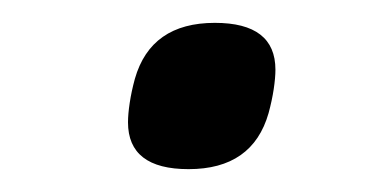

<svg xmlns="http://www.w3.org/2000/svg" viewBox="-20 -388 335 168"><path d="M145 -240Q92 -240 92 -281Q92 -288 93.5 -298Q95 -308 98 -319Q112 -368 168 -368Q221 -368 221 -327Q221 -320 219.5 -310Q218 -300 215 -289Q201 -240 145 -240Z"/></svg>

Font: IBM Plex Sans Cond Text
Style: Italic
Weight: 450
Width: 3
Italic angle: -11°
Designer: Mike Abbink, Paul van der Laan, Pieter van Rosmalen
Foundry: Bold Monday
Version: Version 1.3